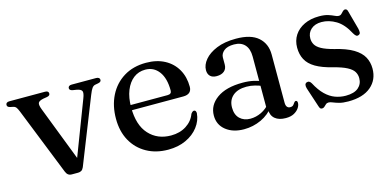

<svg xmlns="http://www.w3.org/2000/svg" viewBox="-53 -753 2121 1042"><g transform="rotate(-15 1007.0 -232.0)"><path d="M285 5.5H249.5Q237.5 5.5 229.5 -0.5Q221.5 -6.5 216.5 -19L66 -397Q58.5 -415.5 52.8 -422.2Q47 -429 39 -430.5L20 -434.5Q11 -437 7.8 -440.8Q4.5 -444.5 4.5 -450.5Q4.5 -457.5 9.8 -461.5Q15 -465.5 24 -465.5H225Q245 -465.5 245 -450.5Q245 -444.5 241.2 -440.8Q237.5 -437 228 -435L206.5 -431.5Q182 -426.5 177.2 -415.8Q172.5 -405 183 -378L309 -51.5L287 -38L416.5 -376.5Q427.5 -404.5 422.8 -415.8Q418 -427 393.5 -431.5L371.5 -435Q362.5 -437 358.5 -440.8Q354.5 -444.5 354.5 -450.5Q354.5 -457.5 359.8 -461.5Q365 -465.5 374.5 -465.5H512.5Q521.5 -465.5 527 -461.5Q532.5 -457.5 532.5 -450.5Q532.5 -445 529 -441Q525.5 -437 515.5 -435L497 -431.5Q487.5 -429.5 480 -419.2Q472.5 -409 462.5 -383.5L317 -16.5Q311.5 -4 303.5 0.8Q295.5 5.5 285 5.5Z M991 -288.5Q991 -268 979 -257.2Q967 -246.5 943.5 -246.5H625V-275.5H863Q885.5 -275.5 885.5 -295.5Q885.5 -364.5 857 -402.5Q828.5 -440.5 781 -440.5Q743 -440.5 714.8 -418.8Q686.5 -397 670.5 -357Q654.5 -317 654.5 -262.5Q654.5 -162.5 701.8 -110.8Q749 -59 825.5 -59Q875 -59 911.2 -82.2Q947.5 -105.5 961.5 -144Q967 -151.5 971 -154.2Q975 -157 979.5 -157Q985.5 -157 988.2 -151.8Q991 -146.5 991 -139.5Q987.5 -98 961 -63.5Q934.5 -29 890.8 -8.8Q847 11.5 791 11.5Q722.5 11.5 670 -17.8Q617.5 -47 588.2 -99.8Q559 -152.5 559 -223.5Q559 -296.5 587.5 -353.2Q616 -410 669 -442.8Q722 -475.5 794.5 -475.5Q854.5 -475.5 898.8 -451.8Q943 -428 967 -385.8Q991 -343.5 991 -288.5Z M1369 -59.5V-68.5L1363 -71V-358.5Q1363 -402 1341.8 -425Q1320.5 -448 1281.5 -448Q1243.5 -448 1224.5 -432Q1205.5 -416 1205.5 -394.5V-356Q1205.5 -332 1190 -319Q1174.5 -306 1147.5 -306Q1124 -306 1111.5 -318.2Q1099 -330.5 1099 -352Q1099 -382 1122.5 -410.2Q1146 -438.5 1190.8 -457Q1235.5 -475.5 1300 -475.5Q1383.5 -475.5 1424.5 -439.2Q1465.5 -403 1465.5 -342V-72Q1465.5 -55.5 1471.8 -47.8Q1478 -40 1489 -40Q1501 -40 1506.5 -45.8Q1512 -51.5 1515.5 -57.5Q1518 -60.5 1520.5 -62.8Q1523 -65 1526.5 -65Q1531 -65 1533.2 -61.5Q1535.5 -58 1535.5 -52Q1535.5 -38.5 1526 -24Q1516.5 -9.5 1498 0.8Q1479.5 11 1451.5 11Q1412.5 11 1390.8 -7.2Q1369 -25.5 1369 -59.5ZM1076.5 -103Q1076.5 -161 1128 -198.2Q1179.5 -235.5 1273 -235.5Q1307 -235.5 1334.8 -229.2Q1362.5 -223 1384 -213L1376.5 -189Q1356 -197.5 1334.2 -203.2Q1312.5 -209 1287 -209Q1238 -209 1210.5 -185Q1183 -161 1183 -119.5Q1183 -79 1205.8 -57.2Q1228.5 -35.5 1264.5 -35.5Q1296.5 -35.5 1326.5 -50Q1356.5 -64.5 1378.5 -92L1388 -71Q1359.5 -31.5 1313.8 -10.2Q1268 11 1217 11Q1155 11 1115.8 -20Q1076.5 -51 1076.5 -103Z M1772 -442.5Q1734.5 -442.5 1712.5 -422.8Q1690.5 -403 1690.5 -372Q1690.5 -352.5 1699.8 -336.8Q1709 -321 1732.5 -308Q1756 -295 1799.5 -283.5Q1867 -267.5 1905 -244.5Q1943 -221.5 1958.8 -192.2Q1974.5 -163 1974.5 -127.5Q1974.5 -64.5 1929.8 -26.5Q1885 11.5 1802.5 11.5Q1771.5 11.5 1751.2 5.8Q1731 0 1718 -5.5Q1705 -11 1696 -11Q1686.5 -11 1680.2 -5.2Q1674 0.5 1668.2 6Q1662.5 11.5 1654.5 11.5Q1648 11.5 1644.5 7.8Q1641 4 1638 -5.5L1602 -115Q1598.5 -127 1600 -135.2Q1601.5 -143.5 1609.5 -147Q1618 -150 1624.2 -146.8Q1630.5 -143.5 1635.5 -135Q1658 -92.5 1683.5 -67.8Q1709 -43 1737.8 -32.5Q1766.5 -22 1797 -22Q1844 -22 1867.8 -42.2Q1891.5 -62.5 1891.5 -95.5Q1891.5 -115.5 1881.5 -132Q1871.5 -148.5 1845 -162.5Q1818.5 -176.5 1770 -189Q1710.5 -203.5 1675 -224.5Q1639.5 -245.5 1624 -274.8Q1608.5 -304 1608.5 -342Q1608.5 -381.5 1628.2 -411.8Q1648 -442 1683.8 -459Q1719.5 -476 1767 -476Q1798 -476 1817.8 -469.5Q1837.5 -463 1850 -456.8Q1862.5 -450.5 1871.5 -450.5Q1881.5 -450.5 1887.8 -456.8Q1894 -463 1899.8 -469.2Q1905.5 -475.5 1913 -475.5Q1918.5 -475.5 1922.2 -471.8Q1926 -468 1928 -458.5L1956 -356Q1959 -342.5 1958.2 -334Q1957.5 -325.5 1948.5 -322Q1940.5 -318.5 1934.5 -323Q1928.5 -327.5 1922 -338.5Q1892.5 -395 1852.8 -418.8Q1813 -442.5 1772 -442.5Z"/></g></svg>

Font: Fraunces 36pt
Style: Regular
Weight: 400
Version: Version 1.000;[b76b70a41]